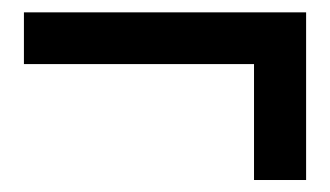

<svg xmlns="http://www.w3.org/2000/svg" viewBox="-20 -369 545 317"><path d="M399.4 -71.8V-263.2H19.5V-348.6H485.4V-71.8Z"/></svg>

Font: Reddit Sans Medium
Style: Regular
Weight: 500
Designer: Stephen Hutchings
Foundry: Reddit
Version: Version 1.014